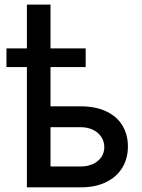

<svg xmlns="http://www.w3.org/2000/svg" viewBox="-20 -806 610 826"><path d="M348.6 -517.6H197.3V-348.6H327.1Q391.1 -348.6 437 -326.9Q482.9 -305.2 506.6 -266.1Q530.3 -227.1 530.3 -175.8Q530.3 -125 506.6 -85.2Q482.9 -45.4 437 -22.7Q391.1 0 327.1 0H95.7V-517.6H7.8V-597.7H95.7V-786.1H197.3V-597.7H348.6ZM327.1 -89.8Q356.4 -89.8 379.6 -100.3Q402.8 -110.8 415.8 -129.9Q428.7 -148.9 428.7 -172.9Q428.7 -197.3 415.8 -217Q402.8 -236.8 379.6 -247.8Q356.4 -258.8 327.1 -258.8H197.3V-89.8Z"/></svg>

Font: Pretendard Std Medium
Style: Regular
Weight: 500
Designer: Base glyphs from Inter by Rasmus Andersson; Hangeul glyphs from Noto Sans CJK(Source Han Sans) by Jang Soo-young and Kan
Foundry: Kil Hyung-jin
Version: Version 1.309